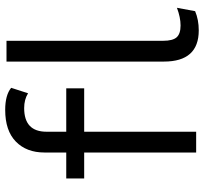

<svg xmlns="http://www.w3.org/2000/svg" viewBox="-43 -732 785 739"><g transform="rotate(-90 349.5 -362.5)"><path d="M303 -662Q212 -662 212 -576V-500H379V-431H212V0H132V-431H32V-500H132V-584Q132 -653 174 -694Q216 -735 296 -735Q353 -735 381 -712L360 -647Q336 -662 303 -662ZM621 -60Q652 -60 689 -74L676 -4Q643 10 602 10Q482 10 482 -124V-730H562V-127Q562 -90 575.5 -75Q589 -60 621 -60Z"/></g></svg>

Font: Elaine Sans
Style: Regular
Weight: 400
Designer: Wei Huang
Foundry: Wei Huang
Version: Version 2.001;December 24, 2019;FontCreator 12.0.0.2547 64-b